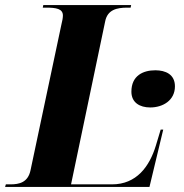

<svg xmlns="http://www.w3.org/2000/svg" viewBox="-55 -734 724 754"><path d="M-35 0H532L586 -225H576L557 -162C532 -80 481 -10 385 -10H224L358 -650C367 -696 404 -704 445 -704H458L460 -714H115L113 -704H126C165 -704 192 -700 192 -673C192 -665 190 -652 186 -637L65 -66C55 -17 20 -10 -14 -10H-32ZM535 -312C585 -312 632 -340 632 -395C632 -442 595 -458 555 -458C507 -458 461 -437 461 -374C461 -331 494 -312 535 -312Z"/></svg>

Font: Noto Serif Display SemiCondensed ExtraBold
Style: Italic
Weight: 800
Width: 4
Italic angle: -12°
Designer: Monotype Design Team
Foundry: Monotype Imaging Inc.
Version: Version 2.009